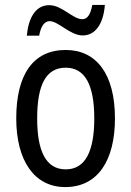

<svg xmlns="http://www.w3.org/2000/svg" viewBox="-20 -750 533 780"><path d="M89 -605H139C146 -643 160 -664 182 -664C217 -664 265 -606 316 -606C366 -606 400 -651 406 -730H355C348 -694 337 -672 314 -672C276 -672 232 -729 180 -729C122 -729 95 -673 89 -605ZM447 -269C447 -450 371 -547 247 -547C114 -547 46 -446 46 -269C46 -98 119 10 245 10C378 10 447 -99 447 -269ZM131 -269C131 -404 166 -475 247 -475C326 -475 363 -404 363 -269C363 -134 326 -62 247 -62C167 -62 131 -135 131 -269Z"/></svg>

Font: Noto Sans Gujarati UI Condensed
Style: Regular
Weight: 400
Width: 3
Designer: Jelle Bosma - Monotype Design Team, Universal Thirst
Foundry: Monotype Imaging Inc.
Version: Version 2.106